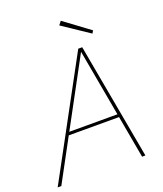

<svg xmlns="http://www.w3.org/2000/svg" viewBox="-168 -986 927 1090"><g transform="rotate(-20 295.5 -441.5)"><path d="M-10 0 369 -700H393L520 0H500L378 -678L12 0ZM134 -256 147 -274H463L468 -256ZM474 -753 313 -861 330 -883 484 -769Z"/></g></svg>

Font: DM Sans 10pt Thin
Style: Italic
Weight: 250
Italic angle: -10°
Version: Version 4.004;gftools[0.9.30]